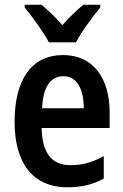

<svg xmlns="http://www.w3.org/2000/svg" viewBox="-20 -786 524 816"><path d="M188 -606H303C325 -650 374 -715 406 -754V-766H334C304 -740 277 -716 245 -679C215 -714 183 -744 156 -766H85V-754C118 -714 166 -648 188 -606ZM248 -552C117 -552 42 -452 42 -268C42 -96 117 10 267 10C328 10 375 -2 421 -27V-123C372 -95 330 -84 279 -84C199 -84 159 -137 157 -242H446V-308C446 -455 375 -552 248 -552ZM250 -462C308 -462 336 -406 336 -326H159C163 -420 196 -462 250 -462Z"/></svg>

Font: Noto Sans Arabic Cond SemBd
Style: Regular
Weight: 600
Width: 3
Designer: Monotype Design Team, Nadine Chahine, Nizar Qandah and Khaled Hosny
Foundry: Monotype Imaging Inc.
Version: Version 2.012